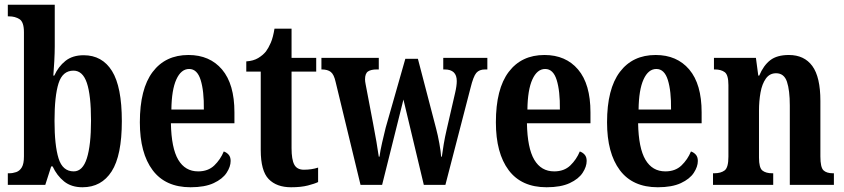

<svg xmlns="http://www.w3.org/2000/svg" viewBox="-20 -780 3559 810"><path d="M328 10Q281 10 250.5 -14.5Q220 -39 202 -78H196L171 0H13V-49H19Q34 -49 48.5 -54Q63 -59 72 -74Q81 -89 81 -120V-644Q81 -687 62.5 -699Q44 -711 18 -711H13V-760H211V-585Q211 -558 209 -521Q207 -484 205 -461H209Q226 -499 256 -523Q286 -547 333 -547Q411 -547 452.5 -480.5Q494 -414 494 -269Q494 -124 451 -57Q408 10 328 10ZM291 -57Q329 -57 346.5 -112.5Q364 -168 364 -271Q364 -378 346.5 -430Q329 -482 290 -482Q244 -482 227 -428.5Q210 -375 210 -270Q210 -167 227 -112Q244 -57 291 -57Z M784 10Q678 10 624 -62Q570 -134 570 -264Q570 -405 624 -476.5Q678 -548 775 -548Q865 -548 917 -486.5Q969 -425 969 -306V-260H701Q703 -155 732 -106Q761 -57 816 -57Q858 -57 884 -82Q910 -107 924 -141Q936 -137 944.5 -127.5Q953 -118 953 -101Q953 -77 936 -51Q919 -25 881.5 -7.5Q844 10 784 10ZM840 -318Q841 -396 826.5 -442.5Q812 -489 778 -489Q744 -489 724 -445Q704 -401 703 -318Z M1208 10Q1147 10 1113.5 -24.5Q1080 -59 1080 -147V-478H1019V-521Q1049 -523 1069 -535Q1089 -547 1102 -563Q1113 -578 1122.5 -600Q1132 -622 1138 -659H1210V-536H1314V-478H1210V-155Q1210 -107 1221.5 -85.5Q1233 -64 1262 -64Q1295 -64 1322 -73V-12Q1308 -5 1279 2.5Q1250 10 1208 10Z M1396 -434Q1389 -466 1375.5 -476.5Q1362 -487 1338 -487H1336V-536H1578V-487H1569Q1545 -487 1532.5 -478.5Q1520 -470 1520 -445Q1520 -437 1522.5 -424.5Q1525 -412 1527 -401L1554 -259Q1561 -223 1568 -182.5Q1575 -142 1578 -119H1581Q1584 -143 1592 -178Q1600 -213 1607 -241L1690 -532H1743L1820 -237Q1827 -211 1833.5 -175Q1840 -139 1841 -119H1844Q1847 -142 1852 -172Q1857 -202 1865 -236L1900 -388Q1907 -418 1907 -438Q1907 -487 1856 -487H1850V-536H2036V-487H2026Q2002 -487 1989.5 -472.5Q1977 -458 1965 -409L1859 0H1768L1682 -360L1592 0H1501Z M2286 10Q2180 10 2126 -62Q2072 -134 2072 -264Q2072 -405 2126 -476.5Q2180 -548 2277 -548Q2367 -548 2419 -486.5Q2471 -425 2471 -306V-260H2203Q2205 -155 2234 -106Q2263 -57 2318 -57Q2360 -57 2386 -82Q2412 -107 2426 -141Q2438 -137 2446.5 -127.5Q2455 -118 2455 -101Q2455 -77 2438 -51Q2421 -25 2383.5 -7.5Q2346 10 2286 10ZM2342 -318Q2343 -396 2328.5 -442.5Q2314 -489 2280 -489Q2246 -489 2226 -445Q2206 -401 2205 -318Z M2755 10Q2649 10 2595 -62Q2541 -134 2541 -264Q2541 -405 2595 -476.5Q2649 -548 2746 -548Q2836 -548 2888 -486.5Q2940 -425 2940 -306V-260H2672Q2674 -155 2703 -106Q2732 -57 2787 -57Q2829 -57 2855 -82Q2881 -107 2895 -141Q2907 -137 2915.5 -127.5Q2924 -118 2924 -101Q2924 -77 2907 -51Q2890 -25 2852.5 -7.5Q2815 10 2755 10ZM2811 -318Q2812 -396 2797.5 -442.5Q2783 -489 2749 -489Q2715 -489 2695 -445Q2675 -401 2674 -318Z M2988 0V-49H2993Q3021 -49 3037 -61Q3053 -73 3053 -119V-421Q3053 -464 3037.5 -475.5Q3022 -487 2996 -487H2992V-536H3169L3179 -461H3183Q3201 -504 3229.5 -526Q3258 -548 3308 -548Q3373 -548 3407 -501.5Q3441 -455 3441 -354V-120Q3441 -74 3454 -61.5Q3467 -49 3494 -49H3498V0H3312V-335Q3312 -399 3300 -435Q3288 -471 3254 -471Q3227 -471 3211 -448.5Q3195 -426 3188.5 -390Q3182 -354 3182 -313V-115Q3182 -72 3196.5 -60.5Q3211 -49 3238 -49H3242V0Z"/></svg>

Font: Noto Serif Thai ExtraCondensed
Style: Bold
Weight: 700
Width: 2
Designer: Monotype Design Team
Foundry: Monotype Imaging Inc.
Version: Version 2.002; ttfautohint (v1.8.4.7-5d5b)